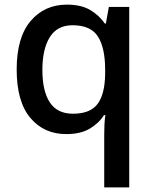

<svg xmlns="http://www.w3.org/2000/svg" viewBox="-20 -569 661 829"><path d="M430 11Q430 -8 431 -30.5Q432 -53 435 -72H429Q407 -37 367.5 -13.5Q328 10 266 10Q170 10 111 -60Q52 -130 52 -269Q52 -407 112 -478Q172 -549 269 -549Q331 -549 370 -525.5Q409 -502 433 -467H437L450 -539H538V240H430ZM295 -78Q370 -78 401.5 -120.5Q433 -163 434 -250V-268Q434 -362 403 -411Q372 -460 293 -460Q227 -460 195 -408.5Q163 -357 163 -267Q163 -176 195 -127Q227 -78 295 -78Z"/></svg>

Font: Noto Sans Thaana Medium
Style: Regular
Weight: 500
Designer: David Williams
Foundry: Google Inc.
Version: Version 3.001; ttfautohint (v1.8.4.7-5d5b)